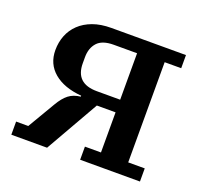

<svg xmlns="http://www.w3.org/2000/svg" viewBox="-97 -631 785 742"><g transform="rotate(20 296.0 -260.0)"><path d="M19 -54H69L135 -166Q153 -197 172.5 -212Q192 -227 221 -230V-234Q149 -240 108 -274.5Q67 -309 67 -366Q67 -398 78 -426Q89 -454 111 -475Q133 -496 165.5 -508Q198 -520 242 -520H548V-466H480V-54H548V0H302V-54H368V-219H291L166 0H19ZM368 -271V-462H272Q225 -462 204.5 -439Q184 -416 184 -379V-354Q184 -271 272 -271Z"/></g></svg>

Font: IBM Plex Serif Medm
Style: Regular
Weight: 500
Designer: Mike Abbink, Paul van der Laan, Pieter van Rosmalen
Foundry: Bold Monday
Version: Version 3.001